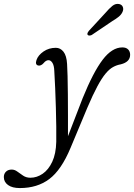

<svg xmlns="http://www.w3.org/2000/svg" viewBox="-128 -707 682 976"><path d="M292 -207.5Q346 -340.5 393.8 -403.2Q441.5 -466 494 -466Q513 -466 523.2 -455.8Q533.5 -445.5 533.5 -428.5Q533.5 -392 486 -380Q465.5 -376.5 446.8 -366.2Q428 -356 408.8 -333Q389.5 -310 367 -268.2Q344.5 -226.5 316 -159.5L230.5 45Q183.5 157.5 122.5 203.2Q61.5 249 -27 249Q-66 249 -87.2 233.5Q-108.5 218 -108.5 193Q-108.5 176.5 -97.8 165.8Q-87 155 -68.5 155Q-53.5 155 -39.8 165.2Q-26 175.5 -10.2 186Q5.5 196.5 26.5 196.5Q59.5 196.5 89 176.2Q118.5 156 137.5 115.5Q156.5 75 158 14Q158.5 -18.5 158 -64Q157.5 -109.5 156 -160Q154.5 -210.5 152.5 -259Q150.5 -307.5 148 -346Q147 -374 138.5 -387.5Q130 -401 118.5 -401Q105.5 -401 93.5 -386Q86.5 -378 79 -375.2Q71.5 -372.5 66 -374Q49.5 -378 57.5 -402Q66 -426.5 93.2 -445.2Q120.5 -464 156 -464Q179 -464 194.8 -444Q210.5 -424 213 -382Q214.5 -361 215.5 -320Q216.5 -279 217 -227Q217.5 -175 217.5 -119.5Q217.5 -64 217.5 -14.5ZM407 -640.5Q427 -664 443.2 -677Q459.5 -690 477.5 -686.5Q491.5 -683.5 496.2 -672Q501 -660.5 495 -647Q489 -633 475.5 -622Q462 -611 442.5 -599.5L338 -529Q332.5 -526.5 326.8 -526.2Q321 -526 318 -529.5Q314.5 -534 317.2 -539.8Q320 -545.5 324.5 -551Z"/></svg>

Font: Fraunces 9pt SuperSoft Light
Style: Italic
Weight: 300
Italic angle: -16°
Version: Version 1.000;[b76b70a41]